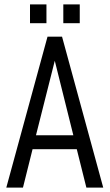

<svg xmlns="http://www.w3.org/2000/svg" viewBox="-20 -858 501 878"><path d="M331.1 -175.8H128.9L85 0H8.8L197.3 -690.4H263.7L452.1 0H375ZM315.4 -239.3 230.5 -580.1 144.5 -239.3ZM117.2 -837.9H192.4V-752H117.2ZM269.5 -837.9H344.7V-752H269.5Z"/></svg>

Font: Altinn-DIN Condensed
Style: Regular
Weight: 400
Width: 3
Designer: Charles Nix
Foundry: Altinn
Version: Version 2.00